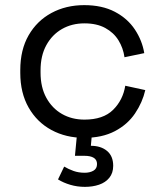

<svg xmlns="http://www.w3.org/2000/svg" viewBox="-20 -523 638 748"><path d="M308 14Q237 14 180.5 -16.5Q124 -47 91.5 -104Q59 -161 59 -239V-250Q59 -329 91.5 -385.5Q124 -442 180.5 -472.5Q237 -503 308 -503Q378 -503 427.5 -477Q477 -451 505.5 -408Q534 -365 542 -316L465 -300Q460 -336 441.5 -366Q423 -396 390 -414Q357 -432 309 -432Q260 -432 221.5 -410Q183 -388 160.5 -347Q138 -306 138 -249V-240Q138 -183 160.5 -142Q183 -101 221.5 -79Q260 -57 309 -57Q382 -57 420.5 -95Q459 -133 468 -189L546 -172Q535 -124 506 -81Q477 -38 427.5 -12Q378 14 308 14ZM311 205Q281 205 254 197Q227 189 206 176L230 126Q247 136 266.5 143Q286 150 310 150Q330 150 344 142Q358 134 358 116Q358 100 345.5 92Q333 84 309 84H272L282 -21H340L334 45Q373 45 397 65Q421 85 421 123Q421 151 406 169.5Q391 188 366 196.5Q341 205 311 205Z"/></svg>

Font: Space Grotesk
Style: Regular
Weight: 400
Designer: Florian Karsten
Foundry: Florian Karsten
Version: Version 2.000